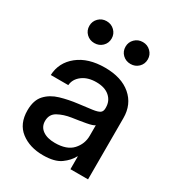

<svg xmlns="http://www.w3.org/2000/svg" viewBox="-177 -841 882 959"><g transform="rotate(30 264.5 -361.5)"><path d="M215.3 8.3Q138.2 8.3 87.4 -31Q36.6 -70.3 36.6 -147.5Q36.6 -206.1 65.7 -237.5Q94.7 -269 141.4 -282.7Q188 -296.4 240.2 -302.7Q288.6 -308.6 316.9 -312.5Q345.2 -316.4 357.2 -324.2Q369.1 -332 369.1 -351.1V-355.5Q369.1 -393.1 341.8 -417.2Q314.5 -441.4 265.1 -441.4Q215.8 -441.4 184.6 -417.7Q153.3 -394 150.4 -358.4H49.3Q52.7 -432.1 111.3 -479Q169.9 -525.9 266.6 -525.9Q361.8 -525.9 416.5 -479Q471.2 -432.1 471.2 -353.5V0H369.6V-73.2H367.7Q351.6 -42 316.7 -16.8Q281.7 8.3 215.3 8.3ZM236.3 -74.7Q304.7 -74.7 337.2 -110.1Q369.6 -145.5 369.6 -192.9V-253.4Q359.4 -245.1 323.2 -238.5Q287.1 -231.9 246.1 -226.1Q203.6 -219.7 171.4 -202.1Q139.2 -184.6 139.2 -145.5Q139.2 -112.3 165.3 -93.5Q191.4 -74.7 236.3 -74.7ZM366.2 -605Q338.9 -605 320.3 -623Q301.8 -641.1 301.8 -668Q301.8 -694.3 320.3 -712.6Q338.9 -731 366.2 -731Q393.1 -731 411.6 -712.6Q430.2 -694.3 430.2 -668Q430.2 -641.1 411.6 -623Q393.1 -605 366.2 -605ZM157.2 -605Q130.4 -605 111.8 -623Q93.3 -641.1 93.3 -668Q93.3 -694.3 111.8 -712.6Q130.4 -731 157.2 -731Q184.6 -731 203.1 -712.6Q221.7 -694.3 221.7 -668Q221.7 -641.1 203.1 -623Q184.6 -605 157.2 -605Z"/></g></svg>

Font: Inter Display Medium
Style: Regular
Weight: 500
Designer: Rasmus Andersson
Foundry: rsms
Version: Version 4.001;git-9221beed3